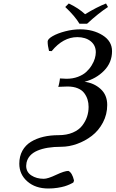

<svg xmlns="http://www.w3.org/2000/svg" viewBox="-20 -825 657 1092"><path d="M130.9 100.1Q128.9 111.8 128.9 118.2Q128.9 153.3 158.2 172.6Q187.5 191.9 229 191.9Q252 191.9 299.3 169.4Q346.7 147 369.1 147Q390.6 157.2 400.9 201.2L397.9 211.9Q396 213.4 392.3 215.8Q388.7 218.3 375.5 224.1Q362.3 230 347.2 234.6Q332 239.3 307.1 243.2Q282.2 247.1 254.9 247.1Q181.6 247.1 135.7 207Q89.8 167 89.8 106Q89.8 64 107.4 32.2Q125 0.5 156.2 -18.6Q187.5 -37.6 226.8 -46.9Q266.1 -56.2 313 -56.2Q359.4 -56.2 394 -71Q428.7 -85.9 447.5 -110.4Q466.3 -134.8 475.1 -161.4Q483.9 -188 483.9 -216.8Q483.9 -239.3 478 -258.5Q472.2 -277.8 459.2 -295.4Q446.3 -313 421.9 -323Q397.5 -333 363.8 -333L311 -331.1Q313.5 -335 317.4 -355.2Q321.3 -375.5 320.8 -378.9Q341.8 -377 357.9 -377Q393.6 -377 422.9 -387.9Q452.1 -398.9 470.5 -415.8Q488.8 -432.6 501.5 -453.4Q514.2 -474.1 519.5 -492.9Q524.9 -511.7 524.9 -527.8Q524.9 -567.4 495.6 -590.6Q466.3 -613.8 419.9 -613.8Q338.9 -613.8 273.9 -534.2L258.8 -535.2Q251 -565.4 251 -588.9Q251 -603 279.3 -619.4Q307.6 -635.7 351.3 -647Q395 -658.2 435.1 -658.2Q509.8 -658.2 563.5 -624.5Q617.2 -590.8 617.2 -534.2Q617.2 -469.2 572 -423.1Q526.9 -377 460.9 -359.9Q513.7 -353.5 551.8 -319.3Q589.8 -285.2 589.8 -228Q589.8 -174.3 565.4 -128.2Q541 -82 502.4 -52.5Q463.9 -22.9 418.2 -6.6Q372.6 9.8 328.1 9.8Q244.1 9.8 192.6 32Q141.1 54.2 130.9 100.1ZM432.1 -689.9Q406.2 -733.4 351.1 -785.2L371.1 -805.2Q426.3 -779.3 463.9 -744.1Q531.7 -785.2 583 -805.2L594.2 -785.2Q539.6 -749.5 475.1 -689.9Z"/></svg>

Font: Linear Smooth
Style: Italic
Weight: 400
Designer: Philipp H. Poll, Flanker
Foundry: Philipp H. Poll, reworked by Flanker
Version: Version 1.061 | FøM Fix